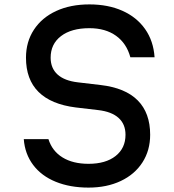

<svg xmlns="http://www.w3.org/2000/svg" viewBox="-20 -836 790 872"><path d="M382 -92Q460 -92 505 -127.5Q550 -163 550 -224Q550 -272 518.5 -300.5Q487 -329 426 -336L324 -348Q212 -362 155 -418.5Q98 -475 98 -574Q98 -646 134 -701Q170 -756 235 -786Q300 -816 386 -816Q471 -816 536 -787Q601 -758 639 -704Q677 -650 682 -576H572Q555 -639 507 -673.5Q459 -708 386 -708Q304 -708 257 -672Q210 -636 210 -574Q210 -526 241.5 -497.5Q273 -469 334 -462L436 -450Q549 -437 605.5 -380Q662 -323 662 -224Q662 -153 627 -98.5Q592 -44 528.5 -14Q465 16 382 16Q298 16 233 -10.5Q168 -37 130.5 -87Q93 -137 88 -204H200Q217 -150 264 -121Q311 -92 382 -92Z"/></svg>

Font: Martian Mono VF sWd Rg
Style: Regular
Weight: 400
Width: 6
Monospace: yes
Designer: Roman Shamin
Foundry: Evil Martians
Version: Version 1.100